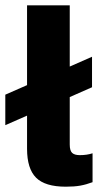

<svg xmlns="http://www.w3.org/2000/svg" viewBox="-51 -694 379 724"><path d="M51 -133V-258L-31 -222V-337L51 -373V-674H212V-443L296 -480V-365L212 -328V-149Q212 -126 221 -117.5Q230 -109 250 -109Q277 -109 298 -116V-7Q274 2 251.5 6Q229 10 197 10Q119 10 85 -24Q51 -58 51 -133Z"/></svg>

Font: Kanit SemiBold
Style: Regular
Weight: 600
Designer: Katatrad Team
Foundry: CadsonDemak
Version: Version 1.030